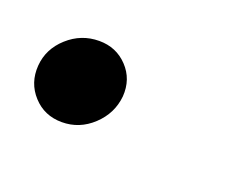

<svg xmlns="http://www.w3.org/2000/svg" viewBox="-52 -147 271 211"><g transform="rotate(20 83.0 -41.0)"><path d="M29.5 8.5Q9 8.5 -4.2 -6Q-17.5 -20.5 -16 -41Q-14.5 -61 1.2 -75.2Q17 -89.5 38 -89.5Q58 -89.5 71.2 -75.5Q84.5 -61.5 83 -41Q81 -20.5 65.5 -6Q50 8.5 29.5 8.5Z"/></g></svg>

Font: Anybody ExtraExpanded Light
Style: Italic
Weight: 300
Width: 8
Italic angle: -10°
Designer: Tyler Finck
Foundry: Etcetera Type Company
Version: Version 1.010; ttfautohint (v1.8.3) -l 8 -r 50 -G 200 -x 14 